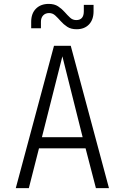

<svg xmlns="http://www.w3.org/2000/svg" viewBox="-20 -965 640 985"><path d="M61 0 257 -730H343L539 0H472L419 -204H180L128 0ZM195 -261H404L300 -676ZM373 -815Q344 -815 325 -827.5Q306 -840 291.5 -856.5Q277 -873 263.5 -885.5Q250 -898 232 -898Q213 -898 201.5 -886Q190 -874 190 -853V-820H140V-853Q140 -896 164.5 -920.5Q189 -945 230 -945Q259 -945 278 -932.5Q297 -920 311.5 -903.5Q326 -887 339.5 -874.5Q353 -862 371 -862Q410 -862 410 -907V-940H460V-907Q460 -864 436.5 -839.5Q413 -815 373 -815Z"/></svg>

Font: Tiny ExtraLight
Style: Regular
Weight: 200
Monospace: yes
Designer: Philipp Nurullin, Konstantin Bulenkov
Foundry: JetBrains
Version: Version 2.251; ttfautohint (v1.8.4.7-5d5b)